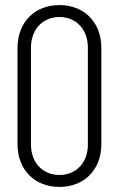

<svg xmlns="http://www.w3.org/2000/svg" viewBox="-20 -728 469 756"><path d="M214 8C312 8 379 -60 379 -160V-539C379 -640 312 -708 214 -708C116 -708 49 -640 49 -539V-160C49 -60 116 8 214 8ZM214 -39C148 -39 102 -88 102 -158V-541C102 -612 148 -661 214 -661C280 -661 326 -612 326 -541V-158C326 -88 280 -39 214 -39Z"/></svg>

Font: Barlow Condensed Light
Style: Regular
Weight: 300
Width: 3
Designer: Jeremy Tribby
Foundry: Tribby Type
Version: Version 1.422;hotconv 1.0.109;makeotfexe 2.5.65596